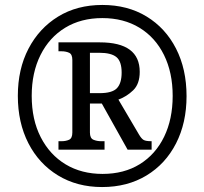

<svg xmlns="http://www.w3.org/2000/svg" viewBox="-20 -745 825 775"><path d="M392 10Q291 10 214 -37Q137 -84 94.5 -167Q52 -250 52 -358Q52 -466 95 -548.5Q138 -631 214.5 -678Q291 -725 393 -725Q495 -725 571.5 -678.5Q648 -632 690.5 -549Q733 -466 733 -357Q733 -249 690.5 -166Q648 -83 571 -36.5Q494 10 392 10ZM394 -43Q481 -43 544.5 -82.5Q608 -122 642.5 -193Q677 -264 677 -358Q677 -452 642 -523Q607 -594 543 -633Q479 -672 393 -672Q307 -672 243 -633Q179 -594 143.5 -523Q108 -452 108 -358Q108 -262 144.5 -191Q181 -120 245 -81.5Q309 -43 394 -43ZM216 -141V-175H228Q246 -175 259 -181Q272 -187 272 -210V-503Q272 -526 259 -532Q246 -538 228 -538H216V-574H383Q544 -574 544 -455Q544 -406 517.5 -380.5Q491 -355 458 -343L541 -202Q551 -185 560 -180Q569 -175 592 -175V-141H495L391 -327H343V-210Q343 -187 357 -181Q371 -175 389 -175H402V-141ZM382 -369Q433 -369 452 -389Q471 -409 471 -452Q471 -497 450 -514.5Q429 -532 380 -532H343V-369Z"/></svg>

Font: Noto Serif Georgian SemiCondensed SemiBold
Style: Regular
Weight: 600
Width: 4
Designer: Monotype Design Team, Akaki Razmadze
Foundry: Google LLC
Version: Version 2.003; ttfautohint (v1.8.4.7-5d5b)